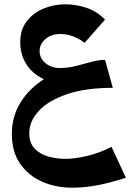

<svg xmlns="http://www.w3.org/2000/svg" viewBox="-20 -450 625 892"><path d="M316 422Q239 422 175.5 394Q112 366 73.5 310.5Q35 255 35 173Q35 91 75 26.5Q115 -38 184 -82Q129 -108 101.5 -153Q74 -198 74 -255Q74 -312 104 -351Q134 -390 182 -410Q230 -430 284 -430Q334 -430 382.5 -413.5Q431 -397 468 -359L373 -251Q355 -266 324.5 -279Q294 -292 262 -292Q218 -292 191 -268.5Q164 -245 164 -213Q164 -179 191.5 -156.5Q219 -134 258 -134Q296 -134 333 -143.5Q370 -153 404.5 -162.5Q439 -172 468 -172L504 -42Q378 -42 291.5 -12.5Q205 17 160.5 65Q116 113 116 169Q116 215 141.5 241Q167 267 205.5 277.5Q244 288 285 288Q324 288 381 275.5Q438 263 498 232L565 376Q482 402 425.5 412Q369 422 316 422Z"/></svg>

Font: Marhey SemiBold
Style: Regular
Weight: 600
Designer: Nur Syamsi & Bustanul Arifin
Foundry: Namelatype
Version: Version 1.000; ttfautohint (v1.8.4.7-5d5b)